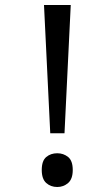

<svg xmlns="http://www.w3.org/2000/svg" viewBox="-20 -734 423 768"><path d="M181 -201 156 -714H263L238 -201ZM147 -54Q147 -91 165 -106Q183 -121 209 -121Q234 -121 252.5 -106Q271 -91 271 -54Q271 -18 252.5 -2Q234 14 209 14Q183 14 165 -2Q147 -18 147 -54Z"/></svg>

Font: umalayalam85
Style: Book
Weight: 400
Designer: Jelle Bosma - Monotype Design Team
Foundry: Monotype Imaging Inc.
Version: Version 2.003